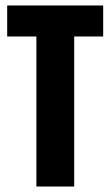

<svg xmlns="http://www.w3.org/2000/svg" viewBox="-20 -680 402 700"><path d="M112.7 -660H250.5V0H112.7ZM6.2 -660H356.2V-547H6.2Z"/></svg>

Font: Bricolage Grotesque 96pt Condensed ExBd
Style: Regular
Weight: 800
Width: 3
Designer: Mathieu Triay
Foundry: Atelier Triay
Version: Version 1.001;Glyphs 3.2 (3207)